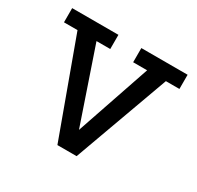

<svg xmlns="http://www.w3.org/2000/svg" viewBox="-116 -631 780 762"><g transform="rotate(30 274.5 -250.0)"><path d="M327 -435V-500H539V-435H477L319 0H231L72 -435H10V-500H222V-435H159L275 -95L391 -435Z"/></g></svg>

Font: Cherry Swash
Style: Regular
Weight: 400
Designer: Kasatkina Nataliya
Foundry: Nataliya Kasatkina
Version: Version 1.001